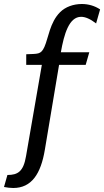

<svg xmlns="http://www.w3.org/2000/svg" viewBox="-78 -717 520 959"><path d="M331 -697C289 -697 249 -683 222 -656C171 -605 164 -528 144 -483C126 -443 111 -449 53 -446V-393H131L52 63C39 140 11 157 -41 157L-58 217C-42 220 -26 222 -12 222C80 222 126 151 146 31L217 -393H350L368 -456H226C242 -547 267 -633 327 -633C348 -633 372 -623 402 -600L422 -670C395 -688 363 -697 331 -697Z"/></svg>

Font: Rosario
Style: Regular
Weight: 400
Designer: Hector Gatti
Foundry: Omnibus Type
Version: Version 1.100